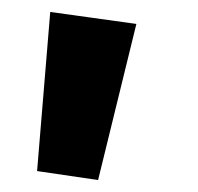

<svg xmlns="http://www.w3.org/2000/svg" viewBox="-20 -172 331 321"><path d="M42 114 64 -152 208 -132 144 129Z"/></svg>

Font: FiraGOUPP
Style: Bold
Weight: 700
Designer: bBox Type
Foundry: bBox Type GmbH
Version: Version 1.001